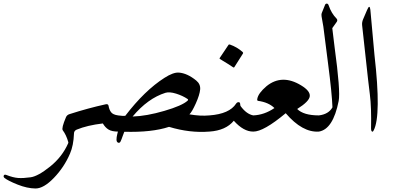

<svg xmlns="http://www.w3.org/2000/svg" viewBox="-104 -734 2192 1071"><path d="M554.7 0Q520.5 0 501.7 -11.2Q482.9 -22.5 469.7 -45.4Q382.8 -35.2 323.2 -10.7Q308.6 -4.4 308.6 11.7Q306.2 77.1 286.6 122.6Q254.4 198.2 196.8 258.1Q139.2 317.9 93.5 317.4Q47.9 316.9 -5.6 295.7Q-59.1 274.4 -78.6 258.8Q-85.9 252.9 -83 245.4Q-80.1 237.8 -69.3 241.7Q-30.8 256.8 -2.4 258.8Q25.9 260.7 67.1 254.9Q108.4 249 175.8 194.8Q243.2 140.6 276.4 64.9Q277.8 62 276.9 58.6Q265.6 18.6 246.1 -7.3Q237.8 -18.6 264.2 -80.6Q269.5 -92.8 283.2 -97.2Q388.2 -130.9 485.8 -152.3Q499 -155.3 501.5 -144Q504.9 -122.6 515.4 -108.4Q525.9 -94.2 554.7 -90.3Q567.9 -87.9 572 -65.4Q576.2 -43 570.8 -21.5Q565.4 0 554.7 0Z M838.9 -26.4Q742.7 5.4 589.4 1Q586.4 6.8 580.1 25.6Q573.7 44.4 568.6 54.9Q563.5 65.4 554.7 61.8Q545.9 58.1 545.9 44.7Q545.9 31.2 549.8 15.9Q553.7 0.5 553.7 0Q533.2 -8.8 526.6 -31Q520 -53.2 528.1 -73Q536.1 -92.8 553.7 -90.3Q583 -86.4 594.7 -87.9Q703.1 -229.5 813.5 -299.8Q862.8 -331.5 894 -329.1Q941.4 -325.2 990.7 -284.7Q1015.1 -264.6 1012.5 -234.9Q1009.8 -205.1 988.3 -157.2Q966.8 -109.4 952.6 -96.2Q1013.7 -85.4 1064 -90.3Q1077.1 -91.8 1083 -72.8Q1093.3 -38.1 1077.1 -11.7Q1070.3 -0.5 1064 0Q955.1 8.8 838.9 -26.4ZM941.9 -182.1Q915 -200.2 878.2 -211.7Q841.3 -223.1 818.8 -216.3Q720.7 -185.5 635.7 -84Q713.4 -86.4 812.7 -115.5Q912.1 -144.5 942.4 -172.4Q948.2 -177.7 941.9 -182.1Z M1308.6 -90.3Q1325.2 -86.4 1327.1 -78.6Q1329.1 -70.8 1327.1 -55.2Q1319.8 0 1308.6 0Q1254.9 0.5 1200.2 -60.5Q1155.8 -6.3 1064.5 0Q1055.2 0.5 1051.8 -15.1L1043 -56.6Q1040.5 -66.9 1047.1 -78.1Q1053.7 -89.4 1064.5 -90.3Q1175.8 -98.6 1212.9 -155.8Q1218.3 -164.1 1226.6 -164.1Q1234.9 -164.1 1235.6 -154.8Q1236.3 -145.5 1237.8 -142.6Q1270.5 -97.7 1308.6 -90.3ZM1170.4 -483.4Q1172.9 -487.3 1178.7 -485.4Q1218.3 -471.7 1249.5 -443.8Q1253.9 -439.9 1251 -435.1L1203.1 -359.4Q1200.2 -355 1193.1 -360.8Q1186 -366.7 1123 -404.8Q1119.1 -407.2 1121.6 -410.6Z M1674.8 -90.3Q1710 -90.3 1705.1 -54.7Q1697.3 -1.5 1674.8 0Q1583 6.3 1489.7 -102.5Q1365.7 1 1308.6 0Q1284.7 -0.5 1277.8 -38.1Q1269 -88.9 1308.6 -90.3Q1370.6 -92.8 1426.8 -131.3Q1394.5 -163.1 1335.9 -171.4Q1329.1 -172.4 1331.1 -182.1Q1335.9 -213.4 1382.8 -253.4Q1468.8 -322.8 1575.7 -257.8Q1626.5 -227.1 1624 -197.8Q1621.6 -168.5 1553.7 -126Q1589.4 -90.3 1674.8 -90.3Z M1690.4 -660.2Q1705.6 -696.8 1708.5 -705.3Q1711.4 -713.9 1718.8 -713.9Q1726.1 -713.9 1729.5 -703.6Q1744.6 -659.2 1772.9 -630.9Q1782.7 -621.1 1771.5 -607.9L1749.5 -577.1Q1755.9 -521 1762.2 -472.7Q1795.9 -225.6 1785.2 -170.9Q1753.9 -12.7 1674.8 0Q1657.2 2.4 1659.7 -65.9Q1660.2 -88.9 1674.8 -90.3Q1729 -96.7 1750.5 -135.3Q1747.6 -213.9 1725.8 -380.9Q1704.1 -547.9 1699.7 -585.4L1689.9 -641.6Q1688 -653.3 1690.4 -660.2Z M1943.4 -677.7Q1958 -712.9 1961.9 -679.7Q1961.9 -679.7 1984.9 -426.8Q2023.4 -89.8 1980.5 -6.8Q1974.6 4.4 1970 -1.2Q1965.3 -6.8 1965.8 -17.6Q1968.3 -135.7 1959.2 -206.5Q1950.2 -277.3 1937.5 -397L1916 -592.8Q1914.1 -609.4 1921.4 -626.5Z"/></svg>

Font: Amiri
Style: Regular
Weight: 400
Designer: Khaled Hosny
Version: Version 000.108